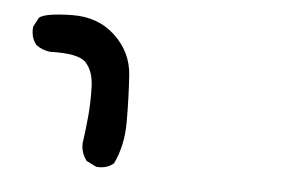

<svg xmlns="http://www.w3.org/2000/svg" viewBox="-34 -424 567 384"><g transform="rotate(5 250.0 -232.0)"><path d="M171 -83 151 -93Q139 -109 140 -128Q144 -155 146.5 -183.5Q149 -212 148 -242Q147 -272 132 -289Q117 -306 59 -304Q43 -306 31 -315Q19 -329 21 -351L31 -370Q43 -380 96 -381Q149 -382 183.5 -349.5Q218 -317 221 -270.5Q224 -224 224 -177Q224 -130 206 -93Q192 -81 171 -83Z"/></g></svg>

Font: NaniFont Regular
Style: Regular
Weight: 400
Designer: Nanigashitei
Version: Version 1.036